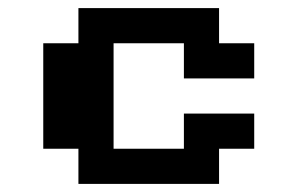

<svg xmlns="http://www.w3.org/2000/svg" viewBox="-20 -454 734 474"><path d="M434 -173.6H607.6V-86.8H520.8V0H173.6V-86.8H86.8V-347.2H173.6V-434H520.8V-347.2H607.6V-260.4H434V-347.2H260.4V-86.8H434Z"/></svg>

Font: 8-bit Operator+ 8
Style: Bold
Weight: 700
Designer: GrandChaos9000
Version: Version 1.3.0 - August 1, 2014